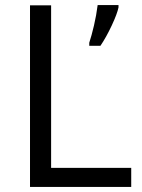

<svg xmlns="http://www.w3.org/2000/svg" viewBox="-20 -735 559 755"><path d="M98 0V-714H181V-75H496V0ZM331 -567Q340 -594 349.5 -634.5Q359 -675 364 -715H446V-706Q441 -681 419.5 -635Q398 -589 375 -555H331Z"/></svg>

Font: Stephens Clock
Style: Regular
Weight: 400
Designer: Peter Wiegel (catfonts.de) with slight modifications by DT1.org
Version: Version 0.9.1